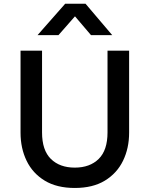

<svg xmlns="http://www.w3.org/2000/svg" viewBox="-20 -964 780 1000"><path d="M369.5 15Q276 15 213.2 -23Q150.5 -61 118.8 -126.2Q87 -191.5 87 -273V-700H199V-274Q199 -181.5 245 -136.2Q291 -91 369.5 -91Q448 -91 494 -136.2Q540 -181.5 540 -274V-700H652.5V-273Q652.5 -192 620.8 -126.8Q589 -61.5 526.2 -23.2Q463.5 15 369.5 15ZM175.5 -781 319.5 -944.5H425.5L564.5 -781H454L370.5 -879L284.5 -781Z"/></svg>

Font: Geologica Thin Cursive
Style: Regular
Weight: 400
Version: Version 1.010;gftools[0.9.28]